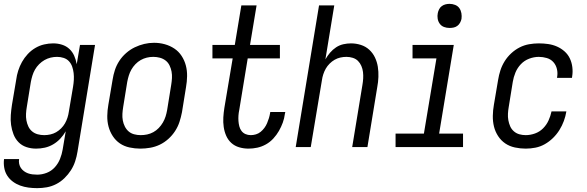

<svg xmlns="http://www.w3.org/2000/svg" viewBox="-26 -763 3046 996"><path d="M167 213Q144 213 121.5 210Q99 207 78.5 199.5Q58 192 40.5 179Q23 166 11.5 148Q0 130 -4 107.5Q-8 85 -5 62H73Q71 75 73.5 87Q76 99 82.5 108.5Q89 118 98.5 125Q108 132 119 136Q130 140 142.5 141.5Q155 143 167 143Q192 143 216.5 133.5Q241 124 258.5 104.5Q276 85 285.5 61Q295 37 299 13L315 -82Q303 -61 286.5 -43.5Q270 -26 249.5 -14Q229 -2 206.5 3Q184 8 161 8Q135 8 111 0Q87 -8 70 -25.5Q53 -43 44 -66.5Q35 -90 31.5 -115Q28 -140 30 -166.5Q32 -193 36 -219L58 -349Q61 -373 68.5 -396.5Q76 -420 88 -441.5Q100 -463 117.5 -482Q135 -501 157 -514Q179 -527 203 -532.5Q227 -538 250 -538Q274 -538 296 -531Q318 -524 334 -509Q350 -494 359 -473.5Q368 -453 372 -430L389 -530H467L376 24Q372 49 364 73.5Q356 98 342 120Q328 142 308.5 161Q289 180 265.5 192Q242 204 217 208.5Q192 213 167 213ZM204 -62Q219 -62 235 -65.5Q251 -69 265 -77Q279 -85 291 -97Q303 -109 311 -123Q319 -137 324 -152.5Q329 -168 331 -183L353 -313Q356 -331 357 -349Q358 -367 356 -384Q354 -401 348.5 -417Q343 -433 332 -445Q321 -457 304.5 -462.5Q288 -468 270 -468Q253 -468 236.5 -464Q220 -460 205 -451.5Q190 -443 177 -430Q164 -417 155.5 -402Q147 -387 142 -370.5Q137 -354 134 -338L113 -208Q110 -191 109 -173Q108 -155 111 -138.5Q114 -122 121 -107Q128 -92 140.5 -81.5Q153 -71 169.5 -66.5Q186 -62 203 -62Z M702 8Q674 8 646 2Q618 -4 596 -19Q574 -34 559 -57Q544 -80 537 -106.5Q530 -133 530.5 -162Q531 -191 536 -219L558 -349Q562 -375 570 -399.5Q578 -424 592.5 -446.5Q607 -469 628 -487.5Q649 -506 673 -517.5Q697 -529 722 -535Q747 -541 773 -541Q802 -541 829 -533.5Q856 -526 878.5 -511Q901 -496 916 -473Q931 -450 938 -423.5Q945 -397 944.5 -368Q944 -339 939 -311L918 -181Q913 -155 905 -130.5Q897 -106 882.5 -83.5Q868 -61 847.5 -42.5Q827 -24 803 -12.5Q779 -1 753 3.5Q727 8 702 8ZM704 -62Q721 -62 737.5 -65.5Q754 -69 769.5 -77.5Q785 -86 797.5 -99Q810 -112 819 -127.5Q828 -143 833 -159Q838 -175 841 -192L862 -322Q865 -340 866 -357.5Q867 -375 864 -391.5Q861 -408 853.5 -423.5Q846 -439 833 -449Q820 -459 803.5 -463.5Q787 -468 769 -468Q752 -468 735.5 -464Q719 -460 704 -451.5Q689 -443 676.5 -430Q664 -417 655.5 -402Q647 -387 642 -370.5Q637 -354 634 -338L613 -208Q610 -190 609 -172.5Q608 -155 611 -138.5Q614 -122 621.5 -107Q629 -92 641 -81.5Q653 -71 669.5 -66.5Q686 -62 704 -62Z M1263 8Q1238 8 1214.5 1Q1191 -6 1174 -21.5Q1157 -37 1147.5 -58.5Q1138 -80 1134.5 -104.5Q1131 -129 1132.5 -154Q1134 -179 1138 -204L1181 -460H1076V-530H1192L1226 -735H1305L1271 -530H1426V-460H1259L1215 -192Q1212 -178 1211 -163.5Q1210 -149 1211 -135Q1212 -121 1215.5 -107.5Q1219 -94 1227 -83.5Q1235 -73 1247.5 -67.5Q1260 -62 1275 -62Q1288 -62 1301.5 -66Q1315 -70 1326 -79Q1337 -88 1345.5 -99.5Q1354 -111 1359.5 -124Q1365 -137 1369 -150Q1373 -163 1375 -176Q1375 -177 1375.5 -178.5Q1376 -180 1376 -182H1454Q1453 -180 1453 -177.5Q1453 -175 1452 -173Q1449 -149 1441 -127Q1433 -105 1421 -84Q1409 -63 1392 -44.5Q1375 -26 1353.5 -14Q1332 -2 1309 3Q1286 8 1263 8Z M1508 0 1629 -735H1708L1662 -455Q1672 -473 1686 -489.5Q1700 -506 1717.5 -517.5Q1735 -529 1755 -533.5Q1775 -538 1795 -538Q1821 -538 1846 -530Q1871 -522 1889.5 -505Q1908 -488 1919 -465Q1930 -442 1934 -416.5Q1938 -391 1937 -364Q1936 -337 1931 -311L1880 0H1801L1854 -322Q1857 -339 1858 -356Q1859 -373 1857 -389.5Q1855 -406 1848.5 -421Q1842 -436 1831 -447Q1820 -458 1804 -463Q1788 -468 1771 -468Q1755 -468 1739.5 -464.5Q1724 -461 1710 -453Q1696 -445 1684 -433Q1672 -421 1664 -407Q1656 -393 1651 -377.5Q1646 -362 1644 -347L1586 0Z M2026 0V-70H2173L2238 -460H2114V-530H2328L2252 -70H2376V0ZM2306 -618Q2291 -618 2277.5 -623Q2264 -628 2255.5 -639.5Q2247 -651 2244.5 -665.5Q2242 -680 2245 -695Q2247 -705 2252 -715Q2257 -725 2266 -731.5Q2275 -738 2285.5 -740.5Q2296 -743 2306 -743Q2321 -743 2335 -737.5Q2349 -732 2357 -720.5Q2365 -709 2367.5 -694.5Q2370 -680 2368 -665Q2366 -655 2360.5 -645Q2355 -635 2346 -628.5Q2337 -622 2326.5 -620Q2316 -618 2306 -618Z M2701 8Q2673 8 2645 2Q2617 -4 2595 -19Q2573 -34 2558 -57Q2543 -80 2536.5 -106.5Q2530 -133 2530.5 -162Q2531 -191 2536 -219L2558 -349Q2562 -374 2570 -398.5Q2578 -423 2592 -445.5Q2606 -468 2626 -486.5Q2646 -505 2669.5 -517Q2693 -529 2718.5 -533.5Q2744 -538 2769 -538Q2794 -538 2818 -534.5Q2842 -531 2863.5 -521.5Q2885 -512 2902.5 -496.5Q2920 -481 2930 -460Q2940 -439 2943 -414.5Q2946 -390 2942 -366Q2942 -364 2941.5 -362Q2941 -360 2941 -359H2863Q2864 -360 2864 -361Q2864 -362 2864 -363Q2868 -384 2863 -405Q2858 -426 2844.5 -441Q2831 -456 2810.5 -462Q2790 -468 2769 -468Q2744 -468 2719 -458.5Q2694 -449 2676 -430Q2658 -411 2648 -387Q2638 -363 2634 -338L2613 -208Q2610 -191 2609 -173.5Q2608 -156 2611 -139.5Q2614 -123 2620.5 -108Q2627 -93 2639.5 -82Q2652 -71 2668 -66.5Q2684 -62 2701 -62Q2725 -62 2749 -70.5Q2773 -79 2791 -97Q2809 -115 2819.5 -138Q2830 -161 2835 -185H2912Q2908 -160 2899 -135.5Q2890 -111 2876 -88.5Q2862 -66 2842.5 -47Q2823 -28 2800 -15Q2777 -2 2751.5 3Q2726 8 2701 8Z"/></svg>

Font: Iosevka Curly Oblique
Style: Regular
Weight: 400
Italic angle: -9°
Monospace: yes
Designer: Belleve Invis
Foundry: Belleve Invis
Version: Version 11.1.0; ttfautohint (v1.8.3)